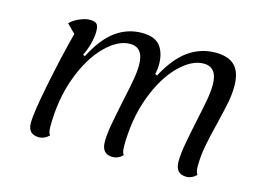

<svg xmlns="http://www.w3.org/2000/svg" viewBox="-86 -758 1287 941"><g transform="rotate(15 557.0 -287.5)"><path d="M116 -33Q116 -85 146 -234Q176 -383 209 -509L166 -552Q186 -572 215 -584Q244 -596 264 -596Q291 -596 300.5 -586Q310 -576 310 -547Q310 -520 301 -486Q292 -452 277 -422L287 -417Q337 -514 396.5 -557Q456 -600 529 -600Q594 -600 621.5 -565.5Q649 -531 649 -470Q649 -449 643 -422L653 -417Q705 -514 766.5 -557Q828 -600 903 -600Q969 -600 1001 -567Q1033 -534 1033 -464Q1033 -424 1024.5 -381Q1016 -338 999 -267Q980 -193 970.5 -141.5Q961 -90 961 -40Q961 -9 971 2Q948 25 920 25Q864 25 864 -38Q864 -73 872 -119Q880 -165 897 -247Q914 -325 921.5 -368Q929 -411 929 -443Q929 -533 860 -533Q799 -533 735 -469Q671 -405 629 -292Q587 -179 587 -40Q587 -9 597 2Q574 25 546 25Q490 25 490 -38Q490 -73 498 -119Q506 -165 523 -247Q540 -325 547.5 -368Q555 -411 555 -443Q555 -533 486 -533Q425 -533 361 -469Q297 -405 255 -292Q213 -179 213 -40Q213 -9 223 2Q200 25 172 25Q116 25 116 -33Z"/></g></svg>

Font: Lemonada Light
Style: Regular
Weight: 300
Designer: Mohamed Gaber (Arabic) Eduardo Tunni (Latin)
Foundry: Kief Type Foundry
Version: Version 3.006